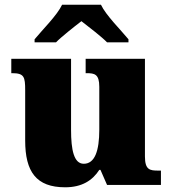

<svg xmlns="http://www.w3.org/2000/svg" viewBox="-20 -786 731 816"><path d="M127 -619V-606H218C239 -628 296 -673 326 -696C356 -673 414 -628 435 -606H526V-619C495 -657 430 -721 409 -766H244C223 -721 158 -657 127 -619ZM257 10C328 10 373 -19 402 -64H407L435 0H664V-61H652C617 -61 596 -64 596 -121V-536H344V-475H348C382 -475 402 -471 402 -417V-235C402 -145 383 -90 336 -90C294 -90 282 -149 282 -234V-536H28V-475H32C83 -475 87 -459 87 -402V-189C87 -56 134 10 257 10Z"/></svg>

Font: Noto Serif Thai Black
Style: Regular
Weight: 900
Designer: Monotype Design Team
Foundry: Monotype Imaging Inc.
Version: Version 2.002